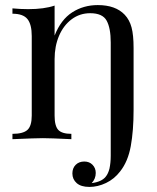

<svg xmlns="http://www.w3.org/2000/svg" viewBox="-20 -548 619 756"><path d="M471 -490Q490 -470 498 -440Q506 -410 506 -359V-115Q506 -34 495 27Q484 88 453 127Q430 157 397.5 172.5Q365 188 332 188Q299 188 282 173Q265 158 265 135Q265 114 278 101Q291 88 312 88Q332 88 344.5 101Q357 114 357 133Q357 156 341 173Q380 168 396 148Q406 136 411 116Q416 93 416 65V-381Q416 -437 400 -466.5Q384 -496 335 -496Q294 -496 262 -472Q230 -448 212.5 -407Q195 -366 195 -315V-93Q195 -52 209.5 -36.5Q224 -21 261 -21V0Q177 -4 149 -4Q121 -4 29 0V-21Q71 -21 88 -36.5Q105 -52 105 -93V-406Q105 -452 88 -473Q71 -494 29 -494V-515Q61 -512 91 -512Q154 -512 195 -526V-408Q220 -471 264.5 -499.5Q309 -528 365 -528Q435 -528 471 -490Z"/></svg>

Font: Myanmar April Display
Style: Regular
Weight: 400
Designer: Khon Soe Zaw Thu
Foundry: Myanmar OS
Version: Version 2.50 April 12, 2019